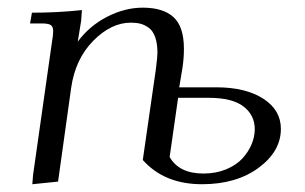

<svg xmlns="http://www.w3.org/2000/svg" viewBox="-20 -472 793 499"><path d="M58.1 -411.1 63 -439Q129.9 -439 192.9 -445.8L190.9 -418L182.1 -363.8Q212.4 -404.8 258.5 -428.5Q304.7 -452.1 351.1 -452.1Q403.8 -452.1 430.9 -427.5Q458 -402.8 458 -345.2Q458 -320.3 454.1 -294.9L445.8 -245.1H542Q618.2 -245.1 664.1 -215.6Q710 -186 710 -137.2Q710 -78.6 652.1 -35.9Q594.2 6.8 504.9 6.8Q407.2 6.8 351.1 -56.2L384.8 -290Q389.2 -324.2 389.2 -334Q389.2 -358.9 383.3 -375.5Q377.4 -392.1 366.5 -399.9Q355.5 -407.7 344.7 -410.4Q334 -413.1 319.8 -413.1Q269 -413.1 222.4 -366Q175.8 -318.8 165 -244.1L130.9 0L64 6.8L65.9 -17.1L115.2 -363.8Q118.2 -380.9 118.2 -391.1Q118.2 -402.8 111.8 -407Q105.5 -411.1 87.9 -411.1ZM420.9 -64Q445.3 -21 508.8 -21Q541.5 -21 567.9 -32Q594.2 -43 609.9 -60.1Q625.5 -77.1 633.8 -96.9Q642.1 -116.7 642.1 -136.2Q642.1 -172.9 612.8 -195.3Q583.5 -217.8 522 -217.8H442.9Z"/></svg>

Font: Dihjauti S
Style: Italic
Weight: 400
Italic angle: -9°
Designer: T. Christopher White
Version: Version 3.0.0